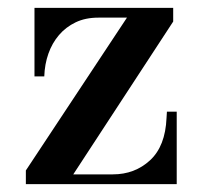

<svg xmlns="http://www.w3.org/2000/svg" viewBox="-20 -470 520 490"><path d="M68 -450H422V-415L167 -25H268Q324 -25 363 -61Q402 -97 405 -169L406 -185H431V0H46V-35L304 -425H231Q198 -425 173 -413Q148 -401 130.5 -380.5Q113 -360 103.5 -333Q94 -306 93 -275H68Z"/></svg>

Font: Libre Bodoni
Style: Regular
Weight: 400
Designer: Pablo Impallari, Rodrigo Fuenzalida
Foundry: Pablo Impallari, Rodrigo Fuenzalida
Version: Version 1.001; ttfautohint (v1.5.65-e2d9)